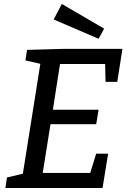

<svg xmlns="http://www.w3.org/2000/svg" viewBox="-20 -946 643 966"><path d="M464 -173H524L496 0H7L15 -53L95 -72L183 -625L108 -642L116 -695L293 -700H596L570 -534H511L509 -624H282L246 -394H476L464 -321H234L195 -76H434ZM476 -751 250 -848 291 -926 504 -802Z"/></svg>

Font: Bitter Medium
Style: Italic
Weight: 500
Italic angle: -9°
Designer: Sol Matas, and Bitter project Authors
Foundry: Sol Matas
Version: Version 2.001